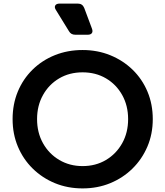

<svg xmlns="http://www.w3.org/2000/svg" viewBox="-20 -1035 918 1067"><path d="M439 12Q356 12 285.5 -17Q215 -46 162 -98Q109 -150 79.5 -220Q50 -290 50 -373Q50 -456 79 -526Q108 -596 161 -648Q214 -700 285 -728.5Q356 -757 439 -757Q522 -757 593 -728Q664 -699 717 -647.5Q770 -596 799.5 -526Q829 -456 829 -373Q829 -290 799 -220Q769 -150 716 -98Q663 -46 592.5 -17Q522 12 439 12ZM439 -112Q512 -112 569 -146Q626 -180 659 -239Q692 -298 692 -373Q692 -448 659 -507Q626 -566 569 -599.5Q512 -633 439 -633Q366 -633 309 -599.5Q252 -566 219 -507Q186 -448 186 -373Q186 -298 219 -239Q252 -180 309.5 -146Q367 -112 439 -112ZM398 -842Q374 -842 363 -862L291 -979Q281 -994 287 -1004.5Q293 -1015 311 -1015H413Q438 -1015 448 -991L491 -876Q497 -860 490.5 -851Q484 -842 468 -842Z"/></svg>

Font: Pitagon Sans Text
Style: Bold
Weight: 700
Designer: Travis Tran
Foundry: Pitagon
Version: Version 1.001; ttfautohint (v1.8.4.7-5d5b);gftools[0.9.26]